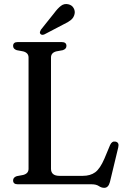

<svg xmlns="http://www.w3.org/2000/svg" viewBox="-20 -907 621 945"><path d="M289 -660 256.5 -654Q231 -647 231 -624V-76.5Q231 -41.5 273 -41.5H387.5Q424.5 -41.5 448.5 -59Q472.5 -76.5 494 -126.5L522 -193.5Q531 -213.5 548.5 -210Q568 -206 562 -181.5L521 -11Q513.5 17.5 493 17.5Q479.5 17.5 466.5 8.8Q453.5 0 431 0H67.5Q44.5 0 44.5 -19Q44.5 -34 62.5 -40L94.5 -46Q120.5 -53 120.5 -76V-624Q120.5 -647 94.5 -654L62.5 -660Q44.5 -666 44.5 -681Q44.5 -700 67.5 -700H283.5Q307 -700 307 -681Q307 -666 289 -660ZM247 -843Q264 -866 280 -878.2Q296 -890.5 316 -886Q334 -882 342.2 -867.5Q350.5 -853 347 -838Q343 -820 329.2 -808.8Q315.5 -797.5 293.5 -787.5L199 -738Q185.5 -732 178.5 -740.5Q175 -745 176.8 -750.5Q178.5 -756 181.5 -761Z"/></svg>

Font: Fraunces 72pt S050
Style: Regular
Weight: 400
Version: Version 1.000; ttfautohint (v1.8.3)